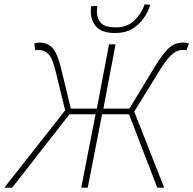

<svg xmlns="http://www.w3.org/2000/svg" viewBox="-54 -864 890 884"><path d="M-34 0 246 -356 202 -536Q187 -598 168 -616Q149 -634 126 -634Q122 -634 118 -634Q114 -634 108 -632L104 -664Q109 -666 115.5 -667Q122 -668 128 -668Q167 -668 189.5 -641Q212 -614 228 -546L272 -364H392L448 -660H478L422 -364H542L652 -546Q685 -600 707.5 -626Q730 -652 749 -660Q768 -668 788 -668Q797 -668 804.5 -667Q812 -666 816 -664L804 -632Q800 -634 796 -634Q792 -634 786 -634Q773 -634 758.5 -627.5Q744 -621 725 -600.5Q706 -580 680 -538L564 -350L702 0H670L540 -338H416L350 0H320L386 -338H266L2 0ZM476 -712Q415 -712 389.5 -741Q364 -770 364 -810Q364 -816 364.5 -821.5Q365 -827 366 -836H394Q393 -827 392.5 -822.5Q392 -818 392 -812Q392 -779 410.5 -758.5Q429 -738 480 -738Q533 -738 566 -771Q599 -804 612 -844L638 -842Q628 -810 607.5 -780Q587 -750 554.5 -731Q522 -712 476 -712Z"/></svg>

Font: Source Sans Variable
Style: Italic
Weight: 200
Italic angle: -11°
Designer: Paul D. Hunt
Foundry: Adobe Systems Incorporated
Version: Version 3.006;hotconv 1.0.111;makeotfexe 2.5.65597